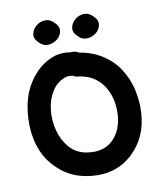

<svg xmlns="http://www.w3.org/2000/svg" viewBox="-78 -743 687 809"><g transform="rotate(-10 265.0 -338.5)"><path d="M231 -2Q350 17 427 -57Q495 -122 501 -226Q504 -273 492 -328Q481 -373 456 -413Q431 -453 388 -482Q344 -511 288 -520Q276 -528 260 -528H249Q234 -530 233 -530Q206 -531 186 -525Q132 -508 94.5 -464Q57 -420 42 -368Q26 -315 28 -250Q30 -193 51 -142.5Q72 -92 119 -52Q166 -12 231 -2ZM247 -100Q202 -107 174 -139Q146 -171 134.5 -215Q123 -259 128 -303.5Q133 -348 155 -382.5Q177 -417 216 -429Q219 -430 228 -430Q230 -430 232 -430Q234 -430 236 -430L242 -429H244Q253 -423 263 -422Q332 -415 369 -363Q406 -311 402 -233Q397 -167 358 -129Q317 -89 247 -100ZM207 -662Q190 -680 168.5 -679Q147 -678 130.5 -664Q114 -650 110.5 -630.5Q107 -611 127 -592Q144 -574 166 -575.5Q188 -577 204.5 -590.5Q221 -604 224 -624Q227 -644 207 -662ZM373 -660Q356 -678 334.5 -677Q313 -676 296.5 -662Q280 -648 276.5 -628.5Q273 -609 293 -590Q310 -572 332 -573.5Q354 -575 370.5 -588.5Q387 -602 390 -622Q393 -642 373 -660Z"/></g></svg>

Font: Balsamiq Sans
Style: Regular
Weight: 400
Designer: Michael Angeles
Foundry: Balsamiq SRL
Version: Version 1.020; ttfautohint (v1.8.4.7-5d5b);gftools[0.9.26]